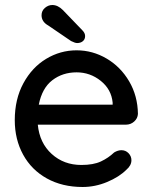

<svg xmlns="http://www.w3.org/2000/svg" viewBox="-20 -737 610 767"><path d="M483 -239H131Q138 -166 186.5 -122Q235 -78 305 -78Q353 -78 383 -92Q413 -106 436 -128Q451 -137 465 -137Q482 -137 493.5 -125Q505 -113 505 -97Q505 -76 485 -59Q456 -30 408 -10Q360 10 310 10Q229 10 167.5 -24Q106 -58 72.5 -119Q39 -180 39 -257Q39 -341 73.5 -404.5Q108 -468 164.5 -502Q221 -536 286 -536Q350 -536 406 -503Q462 -470 496 -412Q530 -354 531 -282Q530 -264 516 -251.5Q502 -239 483 -239ZM135 -319H430V-327Q425 -380 382.5 -414Q340 -448 286 -448Q230 -448 189 -416.5Q148 -385 135 -319ZM264 -573 173 -635Q146 -650 146 -676Q146 -694 159.5 -705.5Q173 -717 189 -717Q211 -717 231 -697L309 -616Q320 -605 320 -593Q320 -580 311 -572.5Q302 -565 288 -565Q280 -565 264 -573Z"/></svg>

Font: Quicksand Medium
Style: Regular
Weight: 500
Designer: Andrew Paglinawan
Foundry: Andrew Paglinawan
Version: Version 3.000